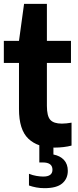

<svg xmlns="http://www.w3.org/2000/svg" viewBox="-20 -760 405 1001"><path d="M265 9.5Q176.5 9.5 127.8 -37Q79 -83.5 79 -191V-432H0V-547H79L105.5 -740H224.5V-547H350V-432H224.5V-208Q224.5 -155 242.2 -135.2Q260 -115.5 302.5 -115.5Q314 -115.5 326.2 -116.8Q338.5 -118 353 -120.5V-1Q334.5 4 311 6.8Q287.5 9.5 265 9.5ZM212 221Q189.5 221 169.2 217.2Q149 213.5 131 207V146Q150.5 154 170.2 157.2Q190 160.5 205.5 160.5Q253.5 160.5 253.5 125Q253.5 87 203.5 87H185V-10H258.5V45.5Q294 52.5 313.8 74.2Q333.5 96 333.5 130.5Q333.5 171.5 304.5 196.2Q275.5 221 212 221Z"/></svg>

Font: Encode Sans Cnd
Style: Bold
Weight: 700
Width: 3
Designer: Multiple Designers
Foundry: Impallari Type
Version: Version 3.002; ttfautohint (v1.8.3) -l 8 -r 50 -G 200 -x 14 